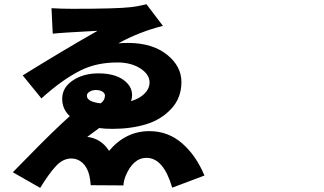

<svg xmlns="http://www.w3.org/2000/svg" viewBox="-20 -826 1540 912"><path d="M435.5 -398.4Q418.9 -398.4 405.8 -390.6Q392.6 -382.8 392.6 -371.1Q392.6 -342.8 458 -335Q478.5 -349.6 478.5 -372.1Q478.5 -382.8 466.8 -390.6Q455.1 -398.4 435.5 -398.4ZM451.2 -217.8 394.5 -175.8Q460.9 -168 498 -109.4Q577.1 -203.1 689.5 -203.1Q778.3 -203.1 844.7 -145.5Q911.1 -87.9 951.2 7.8L797.9 65.4Q756.8 -76.2 675.8 -76.2Q612.3 -76.2 576.2 10.7Q566.4 37.1 566.4 54.7L411.1 53.7Q408.2 23.4 404.3 6.8Q394.5 -32.2 371.6 -52.7Q348.6 -73.2 319.3 -73.2Q279.3 -73.2 246.1 -37.6Q212.9 -2 170.9 66.4L41 -7.8Q56.6 -23.4 118.2 -86.4Q179.7 -149.4 226.6 -194.8Q273.4 -240.2 311.5 -274.4Q275.4 -307.6 275.4 -356.4Q275.4 -410.2 325.7 -443.8Q376 -477.5 447.3 -477.5Q521.5 -477.5 564.5 -447.8Q607.4 -418 607.4 -374Q607.4 -360.4 602.5 -345.7Q642.6 -357.4 666.5 -381.3Q690.4 -405.3 690.4 -434.6Q690.4 -472.7 646.5 -501Q602.5 -529.3 538.1 -529.3Q438.5 -529.3 364.3 -492.2Q275.4 -448.2 176.8 -358.4L87.9 -467.8Q283.2 -588.9 443.4 -679.7Q273.4 -670.9 230.5 -666L224.6 -787.1Q271.5 -784.2 324.2 -784.2Q535.2 -784.2 601.6 -792Q634.8 -795.9 675.8 -805.7L753.9 -703.1Q641.6 -674.8 542 -620.1Q559.6 -622.1 594.7 -622.1Q707 -620.1 774.4 -565.4Q841.8 -510.7 841.8 -436.5Q841.8 -361.3 793.9 -309.6Q746.1 -257.8 674.3 -235.8Q602.5 -213.9 513.7 -213.9Q477.5 -213.9 451.2 -217.8Z"/></svg>

Font: Bpmf Zihi Sans Heavy
Style: Heavy
Weight: 900
Foundry: But Ko
Version: Version 1.320